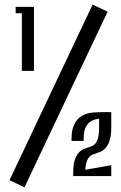

<svg xmlns="http://www.w3.org/2000/svg" viewBox="-20 -752 516 819"><path d="M84.5 46.9 20.5 16.6 375 -732.4 439 -702.1ZM125 -449.7H73.2V-695.8H46.9V-722.7H125ZM454.6 -1H292Q292 -35.6 294.9 -53.2Q303.7 -99.6 335 -115.7L375 -129.9Q402.8 -144.5 402.8 -206.5V-245.6Q336.9 -238.3 336.9 -164.1V-150.9H285.2V-164.1Q285.2 -201.2 299.3 -226.6Q322.3 -267.1 375.5 -272Q396.5 -273.9 436.5 -273.9L454.6 -273.4V-206.5Q454.6 -127.9 411.1 -105.5L371.6 -91.3Q346.7 -77.6 343.8 -27.8L454.6 -47.4Z"/></svg>

Font: Greenwashing Machine
Style: Regular
Weight: 400
Designer: Tup Wanders
Foundry: Free font, DO NOT SELL
Version: Version 1.00;August 10, 2023;FontCreator 11.5.0.2430 64-bit